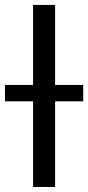

<svg xmlns="http://www.w3.org/2000/svg" viewBox="-44 -747 352 767"><path d="M288.4 -407.7V-342.3H176.1V0H88.1V-342.3H-24.1V-407.7H88.1V-727.3H176.1V-407.7Z"/></svg>

Font: TID UI
Style: Regular
Weight: 400
Designer: The TID Project Authors
Foundry: Bakken & Bæck
Version: Version 1.001;hotconv 1.0.109;makeotfexe 2.5.65596